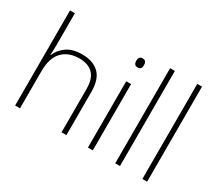

<svg xmlns="http://www.w3.org/2000/svg" viewBox="-135 -1045 1502 1329"><g transform="rotate(30 616.5 -380.0)"><path d="M128 -504Q128 -482 127 -464.5Q126 -447 125 -426H128Q146 -472 192 -505.5Q238 -539 316 -539Q403 -539 451 -492.5Q499 -446 499 -347V0H460V-345Q460 -428 422 -466.5Q384 -505 313 -505Q226 -505 177 -453.5Q128 -402 128 -297V0H89V-760H128Z M690 -724Q709 -724 715.5 -714Q722 -704 722 -688Q722 -672 715.5 -662Q709 -652 690 -652Q674 -652 667 -662Q660 -672 660 -688Q660 -704 667 -714Q674 -724 690 -724ZM710 -530V0H671V-530Z M927 0H889V-760H927Z M1144 0H1106V-760H1144Z"/></g></svg>

Font: Noto Sans Bengali ExtraLight
Style: Regular
Weight: 200
Designer: Jelle Bosma - Monotype Design Team
Foundry: Monotype Imaging Inc.
Version: Version 2.003; ttfautohint (v1.8.4.7-5d5b)